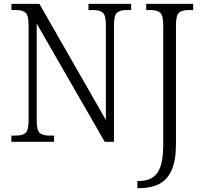

<svg xmlns="http://www.w3.org/2000/svg" viewBox="-20 -734 1052 994"><path d="M691 240V203H699Q765 203 795 160.5Q825 118 825 13V-605Q825 -655 809 -668.5Q793 -682 760 -682H737V-714H980V-682H956Q923 -682 907 -668.5Q891 -655 891 -603V12Q891 98 868 148Q845 198 803 219Q761 240 702 240ZM39 0V-32H61Q96 -32 112 -45.5Q128 -59 128 -111V-605Q128 -655 112 -668.5Q96 -682 62 -682H39V-714H184L528 -113V-605Q528 -655 512 -668.5Q496 -682 462 -682H438V-714H659V-682H636Q602 -682 586 -668.5Q570 -655 570 -603V0H522L170 -612V-111Q170 -59 186 -45.5Q202 -32 236 -32H260V0Z"/></svg>

Font: Noto Serif SemiCondensed Light
Style: Regular
Weight: 300
Width: 4
Designer: Monotype Design Team
Foundry: Monotype Imaging Inc.
Version: Version 2.013